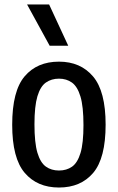

<svg xmlns="http://www.w3.org/2000/svg" viewBox="-20 -828 526 858"><path d="M243.5 10Q146.5 10 90.5 -55.5Q34.5 -121 34.5 -270.5Q34.5 -421.5 90.2 -487Q146 -552.5 243.5 -552.5Q340 -552.5 396 -486.2Q452 -420 452 -271Q452 -121 396.5 -55.5Q341 10 243.5 10ZM243.5 -66Q277.5 -66 302 -83.2Q326.5 -100.5 339.8 -144.5Q353 -188.5 353 -269Q353 -352 339.5 -396.8Q326 -441.5 301.5 -459Q277 -476.5 243.5 -476.5Q210 -476.5 185.2 -459.2Q160.5 -442 147.2 -397.8Q134 -353.5 134 -272.5Q134 -190 147.2 -145.5Q160.5 -101 185 -83.5Q209.5 -66 243.5 -66ZM202 -623.5 101 -808H199.5L285 -623.5Z"/></svg>

Font: Encode Sans Condensed Condensed Medium
Style: Regular
Weight: 500
Width: 3
Designer: Multiple Designers
Foundry: Impallari Type
Version: Version 3.000; ttfautohint (v1.8.3) -l 8 -r 50 -G 200 -x 14 